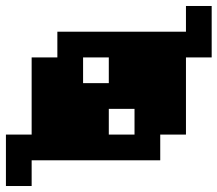

<svg xmlns="http://www.w3.org/2000/svg" viewBox="-20 -541 734 648"><path d="M260.4 -260.4H347.2V-347.2H260.4ZM434 -86.8V-173.6H347.2V-86.8ZM86.8 0V86.8H0V-86.8H86.8V-347.2H173.6V-434H607.6V-520.8H694.4V-347.2H607.6V-86.8H520.8V0Z"/></svg>

Font: 8-bit Operator+ 8
Style: Bold
Weight: 700
Designer: GrandChaos9000
Version: Version 1.3.0 - August 1, 2014